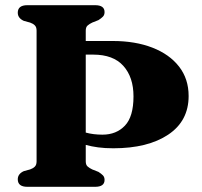

<svg xmlns="http://www.w3.org/2000/svg" viewBox="-20 -720 780 740"><path d="M310.5 -98Q310.5 -84.5 317.8 -78.2Q325 -72 335.5 -67L359.5 -57.5Q370.5 -50.5 376.8 -44Q383 -37.5 383 -26.5Q383 0 346.5 0H85.5Q48.5 0 48.5 -29Q48.5 -50 72 -60.5L96 -67Q107.5 -71 114.2 -77.8Q121 -84.5 121 -98V-602Q121 -615.5 114.2 -622.2Q107.5 -629 96 -633L72 -639.5Q48.5 -650 48.5 -671Q48.5 -700 85.5 -700H346.5Q383 -700 383 -673.5Q383 -662.5 376.8 -656Q370.5 -649.5 359.5 -642.5L335.5 -633Q325 -628 317.8 -621.8Q310.5 -615.5 310.5 -602V-562H415Q501 -562 567 -536.5Q633 -511 670 -463.5Q707 -416 707 -350Q707 -253.5 628.2 -201Q549.5 -148.5 417 -148.5Q384 -148.5 358.2 -152Q332.5 -155.5 310.5 -161.5ZM339.5 -509.5H310.5V-209Q339.5 -201 375 -201Q428.5 -201 461.5 -235.8Q494.5 -270.5 494.5 -348.5Q494.5 -422.5 455.5 -466Q416.5 -509.5 339.5 -509.5Z"/></svg>

Font: Fraunces 9pt
Style: Bold
Weight: 700
Version: Version 1.000;[b76b70a41]